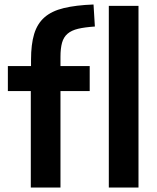

<svg xmlns="http://www.w3.org/2000/svg" viewBox="-20 -834 700 854"><path d="M117 -429H15V-540H118V-568Q118 -637 132 -683Q146 -729 178 -757Q210 -785 263.5 -798Q317 -811 396 -814L402 -716Q357 -713 327.5 -706Q298 -699 280.5 -684Q263 -669 256 -644Q249 -619 249 -581V-540H379V-429H249V0H117ZM464 -808H596V0H464Z"/></svg>

Font: Encode Sans Narrow
Style: SemiBold
Weight: 600
Designer: Pablo Impallari, Andres Torresi
Foundry: Pablo Impallari, Andres Torresi
Version: Version 1.000; ttfautohint (v1.00) -l 8 -r 50 -G 200 -x 14 -